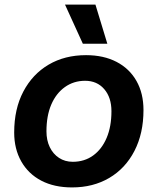

<svg xmlns="http://www.w3.org/2000/svg" viewBox="-20 -807 690 839"><path d="M295 12Q217 12 160.5 -17.5Q104 -47 73 -101.5Q42 -156 42 -228Q42 -331 82 -407Q122 -483 192.5 -524.5Q263 -566 356 -566Q433 -566 489.5 -536.5Q546 -507 576.5 -453Q607 -399 607 -326Q607 -224 567.5 -147.5Q528 -71 457.5 -29.5Q387 12 295 12ZM298 -100Q349 -100 387 -127.5Q425 -155 446 -204.5Q467 -254 467 -321Q467 -381 435.5 -417.5Q404 -454 352 -454Q302 -454 263.5 -426.5Q225 -399 204 -350Q183 -301 183 -233Q183 -194 197.5 -164Q212 -134 238 -117Q264 -100 298 -100ZM449 -616H342L264 -787H397Z"/></svg>

Font: Azeret Mono Thin SemiBold
Style: Italic
Weight: 600
Italic angle: -12°
Version: Version 1.002